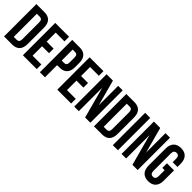

<svg xmlns="http://www.w3.org/2000/svg" viewBox="211 -1820 2939 2939"><g transform="rotate(45 1680.5 -350.0)"><path d="M40 0V-700.2H213.9Q295.4 -700.2 336.7 -655.8Q377.9 -611.3 377.9 -526.9V-172.9Q377.9 -88.4 336.7 -44.2Q295.4 0 213.9 0ZM149.9 -100.1H211.9Q239.3 -100.1 253.7 -116Q268.1 -131.8 268.1 -168V-532.2Q268.1 -568.4 253.7 -584.2Q239.3 -600.1 211.9 -600.1H149.9Z M447.8 0V-700.2H747.6V-600.1H557.6V-404.8H708.5V-305.2H557.6V-100.1H747.6V0Z M815.4 0V-700.2H977.5Q1059.1 -700.2 1100.3 -655.8Q1141.6 -611.3 1141.6 -526.9V-436Q1141.6 -351.6 1100.3 -307.4Q1059.1 -263.2 977.5 -263.2H925.3V0ZM925.3 -362.8H977.5Q1004.9 -362.8 1018.1 -377.9Q1031.2 -393.1 1031.2 -429.2V-534.2Q1031.2 -570.3 1018.1 -585.2Q1004.9 -600.1 977.5 -600.1H925.3Z M1192.4 0V-700.2H1492.2V-600.1H1302.2V-404.8H1453.1V-305.2H1302.2V-100.1H1492.2V0Z M1559.1 0V-700.2H1696.8L1810.1 -280.8V-700.2H1908.2V0H1794.9L1658.2 -506.8V0Z M1986.8 0V-700.2H2160.6Q2242.2 -700.2 2283.4 -655.8Q2324.7 -611.3 2324.7 -526.9V-172.9Q2324.7 -88.4 2283.4 -44.2Q2242.2 0 2160.6 0ZM2096.7 -100.1H2158.7Q2186 -100.1 2200.4 -116Q2214.8 -131.8 2214.8 -168V-532.2Q2214.8 -568.4 2200.4 -584.2Q2186 -600.1 2158.7 -600.1H2096.7Z M2394.5 0V-700.2H2504.4V0Z M2583.5 0V-700.2H2721.2L2834.5 -280.8V-700.2H2932.6V0H2819.3L2682.6 -506.8V0Z M3002 -168V-532.2Q3002 -616.7 3043.9 -662.4Q3085.9 -708 3166 -708Q3246.1 -708 3288.1 -662.4Q3330.1 -616.7 3330.1 -532.2V-463.9H3226.1V-539.1Q3226.1 -607.9 3169.4 -607.9Q3112.3 -607.9 3112.3 -539.1V-161.1Q3112.3 -92.8 3169.4 -92.8Q3226.1 -92.8 3226.1 -161.1V-290H3176.3V-390.1H3330.1V-168Q3330.1 -83.5 3288.1 -37.8Q3246.1 7.8 3166 7.8Q3085.9 7.8 3043.9 -37.8Q3002 -83.5 3002 -168Z"/></g></svg>

Font: Bebas Neue Bold
Style: Regular
Weight: 700
Designer: Ryoichi Tsunekawa
Foundry: Ryoichi Tsunekawa
Version: Version 1.300